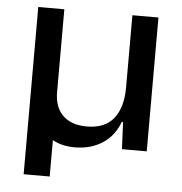

<svg xmlns="http://www.w3.org/2000/svg" viewBox="-49 -576 718 756"><g transform="rotate(5 309.5 -198.5)"><path d="M72 132V-529H175V-202Q175 -142 208.5 -109.5Q242 -77 303 -77Q375 -77 409.5 -121Q444 -165 444 -243V-529H547V0H449L444 -107H439Q418 -50 371.5 -20.5Q325 9 263 9Q211 9 175 -12V132Z"/></g></svg>

Font: Mona Sans Medium
Style: Regular
Weight: 500
Designer: Deni Anggara
Foundry: GitHub
Version: Version 2.000;Glyphs 3.2.3 (3260)